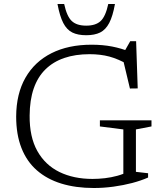

<svg xmlns="http://www.w3.org/2000/svg" viewBox="-20 -932 827 962"><path d="M661 -71 722 -64V-42.5Q687 -27 642.5 -15.2Q598 -3.5 548.8 3.2Q499.5 10 450 10Q359.5 10 287.2 -12.2Q215 -34.5 164.5 -78.8Q114 -123 87.5 -190.5Q61 -258 61 -348Q61.5 -462 107.5 -542.5Q153.5 -623 238 -665.5Q322.5 -708 438.5 -708Q495 -708 542 -698.8Q589 -689.5 631.5 -672.5L601 -670L632.5 -725.5H662L670 -489L631 -488.5L591.5 -654L626.5 -606Q573 -636.5 528.2 -648.5Q483.5 -660.5 429 -660.5Q357.5 -660.5 302 -641.5Q246.5 -622.5 207.8 -584.5Q169 -546.5 149 -488.8Q129 -431 128.5 -353Q127.5 -246 167 -175.5Q206.5 -105 277.8 -70.2Q349 -35.5 443.5 -35.5Q474 -35.5 505.8 -39.2Q537.5 -43 567.8 -51.2Q598 -59.5 623 -72.5L598 -27.5V-283.5L480.5 -298.5V-329H739V-298.5L661 -283.5ZM412 -803.5Q459.5 -803.5 484.2 -826.5Q509 -849.5 522.5 -912H556Q545 -850.5 527.2 -816.8Q509.5 -783 481.8 -769.2Q454 -755.5 412 -755.5Q370 -755.5 342.2 -769.2Q314.5 -783 297 -816.8Q279.5 -850.5 268 -912H301.5Q315 -849.5 339.8 -826.5Q364.5 -803.5 412 -803.5Z"/></svg>

Font: Newsreader 9pt Light
Style: Regular
Weight: 300
Designer: Hugues Gentile
Foundry: Production Type
Version: Version 1.003